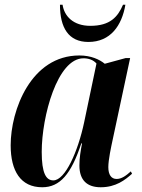

<svg xmlns="http://www.w3.org/2000/svg" viewBox="-20 -780 599 810"><path d="M353 -603C446 -603 494 -672 509 -760H499C477 -709 445 -671 361 -671C289 -671 251 -712 244 -760H233C233 -663 269 -603 353 -603ZM158 10C233 10 280 -45 323 -175H326C320 -142 315 -115 315 -82C315 -19 348 10 405 10C469 10 508 -21 537 -47L532 -57C512 -39 493 -25 472 -25C450 -25 437 -42 437 -75C437 -106 449 -161 455 -189L529 -535H510L422 -511C400 -529 364 -546 315 -546C111 -546 25 -316 25 -167C25 -59 67 10 158 10ZM205 -19C174 -19 156 -50 156 -139C156 -289 222 -534 332 -534C353 -534 373 -528 387 -512L335 -264C309 -141 255 -19 205 -19Z"/></svg>

Font: Noto Serif Display Condensed
Style: Bold Italic
Weight: 700
Width: 3
Italic angle: -12°
Designer: Monotype Design Team
Foundry: Monotype Imaging Inc.
Version: Version 2.009